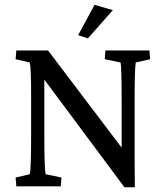

<svg xmlns="http://www.w3.org/2000/svg" viewBox="-20 -786 698 810"><path d="M350.6 -624 309.6 -637.7 378.9 -765.6 456.1 -743.2ZM547.9 -126Q547.9 -42 548.8 3.9H504.9L167 -450.2V-217.8Q167 -71.3 172.9 -50.8L239.3 -37.1L236.3 0H48.8L45.9 -37.1L105.5 -50.8Q111.3 -71.3 111.3 -217.8V-384.8Q111.3 -499 105.5 -522.5L45.9 -536.1L48.8 -573.2H182.6L493.2 -163.1V-358.4Q493.2 -507.8 488.3 -522.5L421.9 -536.1L424.8 -573.2H610.4L613.3 -536.1L552.7 -522.5Q547.9 -493.2 547.9 -358.4Z"/></svg>

Font: Crimson Pro
Style: Regular
Weight: 400
Designer: Jacques Le Bailly
Foundry: Baron von Fonthausen
Version: Version 1.003